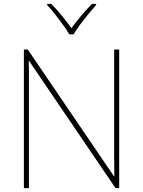

<svg xmlns="http://www.w3.org/2000/svg" viewBox="-20 -969 738 989"><path d="M594 0H575L130 -655H128Q129 -626 129 -601Q129 -576 129 -552.5Q129 -529 129 -502V0H103V-714H123L567 -61H569Q569 -86 568.5 -112Q568 -138 568 -163Q568 -188 568 -211V-714H594ZM337 -792Q325 -813 305 -840.5Q285 -868 263.5 -895.5Q242 -923 223 -943V-949H244Q272 -921 299.5 -887Q327 -853 348 -824Q369 -853 397.5 -887Q426 -921 454 -949H475V-943Q457 -923 434.5 -895.5Q412 -868 391.5 -840.5Q371 -813 359 -792Z"/></svg>

Font: Noto Sans Thai Thin
Style: Regular
Weight: 250
Designer: Monotype Design Team
Foundry: Monotype Imaging Inc.
Version: Version 2.001